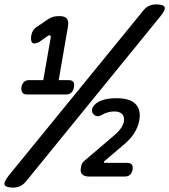

<svg xmlns="http://www.w3.org/2000/svg" viewBox="-99 -800 767 870"><path d="M-39 50Q-73 50 -78 37.5Q-83 25 -59 -5L551 -753Q563 -768 577.5 -774Q592 -780 608 -780Q642 -780 647 -767.5Q652 -755 627 -725L18 23Q5 38 -9 44Q-23 50 -39 50ZM305 0Q284 0 273.5 -10Q263 -20 268 -42Q269 -51 272.5 -58.5Q276 -66 284 -72L412 -181Q423 -190 431.5 -198.5Q440 -207 446 -215Q452 -223 456 -231Q460 -239 462 -246Q466 -271 454.5 -283Q443 -295 419 -295Q405 -295 390 -291Q375 -287 362 -279Q348 -271 337 -274.5Q326 -278 320 -289Q315 -301 321 -313Q327 -325 339 -333Q353 -343 374.5 -349Q396 -355 430 -355Q456 -355 477.5 -349.5Q499 -344 512.5 -331.5Q526 -319 531.5 -299.5Q537 -280 532 -253Q526 -223 508.5 -195.5Q491 -168 459 -142L373 -69Q371 -67 372 -64.5Q373 -62 377 -62H477Q492 -62 498 -54.5Q504 -47 502 -32Q499 -16 490 -8Q481 0 466 0ZM23 -372Q8 -372 2 -381Q-4 -390 -2 -405Q1 -420 9.5 -428.5Q18 -437 33 -437H97L130 -625Q132 -633 130.5 -636.5Q129 -640 126 -640Q124 -640 121 -639L114 -635L89 -617Q79 -609 70.5 -606Q62 -603 56 -603Q47 -603 43.5 -612.5Q40 -622 43 -641Q45 -652 51 -661.5Q57 -671 66 -677L119 -713Q133 -722 144.5 -724.5Q156 -727 171 -727Q195 -727 204 -715.5Q213 -704 209 -680L167 -437H212Q228 -437 233.5 -428.5Q239 -420 236 -405Q234 -390 225 -381Q216 -372 201 -372Z"/></svg>

Font: Maple Mono NL SemiBold
Style: Italic
Weight: 600
Italic angle: -10°
Monospace: yes
Designer: subframe7536
Version: Version 7.000